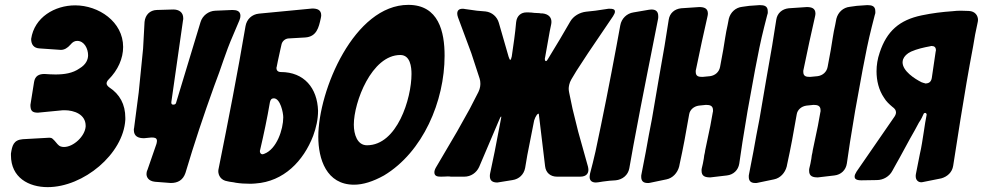

<svg xmlns="http://www.w3.org/2000/svg" viewBox="-20 -758 4039 789"><path d="M429 -399C422 -404 418 -410 418 -415C418 -420 421 -426 426 -431C465 -470 486 -518 486 -565C486 -669 385 -736 289 -736C205 -736 121 -687 108 -598C108 -575 119 -560 143 -559L230 -553C244 -553 257 -560 270 -575C278 -585 287 -590 297 -590C327 -590 342 -557 342 -531C342 -514 334 -493 307 -477C279 -457 244 -452 208 -452C193 -452 178 -453 163 -454C140 -454 124 -446 120 -421L105 -327C105 -303 112 -295 136 -295L239 -305H245C285 -305 332 -288 332 -241V-238C329 -198 282 -154 243 -154C232 -154 224 -157 218 -164C218 -164 217 -165 216 -166C197 -189 193 -192 184 -192C183 -192 182 -192 181 -192L74 -186C35 -183 30 -159 25 -127V-120C25 -28 98 11 176 11C323 11 487 -125 495 -266V-274C495 -329 472 -371 429 -399Z M865 -714C837 -713 812 -694 804 -667L704 -337C703 -331 699 -328 692 -328C685 -328 684 -332 684 -338L732 -674C733 -677 733 -680 733 -683C733 -708 715 -719 692 -719L624 -717C596 -716 577 -697 574 -668L568 -558L550 -378L531 -232C530 -229 530 -227 530 -224C530 -197 549 -190 572 -190L602 -193C612 -193 625 -193 625 -179C625 -176 624 -172 623 -167L586 -60C583 -54 582 -48 582 -43C582 -31 589 -14 617 -11L682 -6C711 -6 732 -18 742 -47C778 -168 817 -285 860 -404C892 -486 904 -536 939 -616L964 -675C967 -682 968 -688 968 -693C968 -713 952 -717 935 -717Z M1134 -462C1122 -462 1116 -469 1116 -478C1116 -479 1116 -481 1117 -483C1120 -498 1123 -514 1127 -531C1130 -547 1134 -561 1137 -576C1140 -589 1152 -599 1165 -600L1234 -604C1281 -607 1290 -645 1298 -682C1299 -687 1300 -691 1300 -695C1300 -718 1283 -723 1263 -723L1044 -702C1015 -699 994 -679 989 -651C956 -456 918 -262 879 -68C878 -63 877 -59 877 -55C877 -38 887 -17 915 -13C926 -10 937 -10 949 -7C968 -4 987 -3 1005 -3C1014 -3 1022 -3 1030 -4C1146 -12 1227 -96 1267 -200C1279 -233 1287 -267 1287 -303C1284 -396 1230 -462 1134 -462ZM1066 -126C1063 -125 1061 -124 1058 -124C1054 -124 1048 -128 1048 -136C1048 -138 1048 -140 1049 -142C1064 -206 1078 -272 1089 -337C1091 -348 1096 -354 1105 -354C1132 -354 1144 -295 1144 -276C1144 -226 1117 -145 1066 -126Z M1807 -529C1807 -627 1783 -738 1658 -738C1436 -738 1288 -387 1288 -196C1288 -105 1321 1 1435 1C1472 1 1513 -12 1558 -37C1718 -133 1807 -342 1807 -529ZM1488 -161C1448 -161 1434 -206 1434 -246C1434 -338 1507 -532 1625 -532C1666 -532 1671 -483 1671 -454C1671 -353 1612 -161 1488 -161Z M2319 -377C2318 -382 2317 -388 2317 -393C2317 -401 2319 -417 2328 -432L2349 -467L2396 -539L2499 -691C2504 -699 2507 -705 2507 -710C2507 -715 2506 -722 2487 -722C2485 -722 2483 -722 2480 -722L2426 -714L2389 -710C2362 -707 2336 -692 2323 -669L2281 -597L2232 -516C2229 -510 2226 -507 2224 -507C2223 -507 2219 -507 2219 -515C2219 -517 2219 -519 2220 -522L2239 -629L2245 -658C2246 -662 2246 -666 2246 -669C2246 -685 2236 -700 2209 -703H2205C2202 -703 2199 -703 2197 -704L2176 -705C2168 -706 2160 -707 2152 -707H2143C2122 -707 2104 -694 2101 -667C2097 -620 2090 -574 2083 -526C2081 -517 2079 -512 2077 -512C2075 -512 2073 -516 2070 -525L2030 -664C2023 -689 2002 -708 1975 -711L1940 -714L1890 -721C1887 -722 1884 -722 1881 -722C1864 -722 1859 -713 1859 -702C1859 -698 1860 -693 1862 -687L1917 -539L1951 -435C1953 -429 1954 -422 1954 -415C1954 -410 1954 -396 1946 -380L1910 -310L1858 -217L1771 -69C1767 -62 1765 -55 1765 -50C1765 -33 1779 -32 1793 -32C1808 -32 1816 -33 1820 -33C1824 -33 1828 -33 1833 -32H1888C1915 -32 1938 -48 1949 -72L2032 -267C2035 -275 2038 -279 2039 -279C2040 -279 2040 -278 2040 -277C2040 -275 2039 -271 2038 -266L2013 -136L1994 -45C1993 -41 1993 -37 1993 -34C1993 -14 2006 -8 2024 -8L2086 -18C2113 -22 2133 -41 2138 -68L2147 -121L2175 -263C2178 -272 2181 -279 2186 -286C2189 -289 2191 -291 2192 -291C2194 -291 2195 -288 2195 -283L2220 -75C2223 -48 2242 -32 2269 -32H2364C2391 -32 2398 -47 2398 -60C2398 -65 2397 -69 2396 -74L2356 -217L2333 -310Z M2458 -12C2477 -15 2493 -16 2510 -17C2539 -20 2561 -39 2566 -66L2583 -161C2602 -261 2622 -369 2641 -462C2650 -505 2658 -549 2667 -593L2684 -679C2685 -682 2685 -686 2685 -691C2685 -710 2676 -719 2657 -719C2654 -719 2651 -718 2647 -718L2583 -707C2556 -703 2534 -682 2529 -654L2513 -567C2486 -422 2458 -280 2427 -135C2420 -103 2412 -73 2405 -46C2404 -39 2403 -35 2403 -31C2403 -16 2412 -8 2429 -8C2432 -8 2435 -9 2439 -9Z M2719 -21C2744 -26 2764 -47 2771 -74L2773 -84C2780 -117 2787 -149 2793 -182L2812 -288C2815 -307 2831 -321 2852 -324L2881 -327C2897 -327 2910 -324 2910 -305C2910 -301 2910 -298 2909 -296L2899 -241C2892 -206 2885 -173 2878 -141C2877 -134 2876 -127 2874 -120L2872 -105C2872 -103 2871 -102 2871 -100L2869 -89C2869 -88 2868 -86 2868 -84L2864 -67C2863 -64 2863 -61 2863 -56C2863 -33 2879 -29 2899 -29L2967 -37C2994 -40 3014 -59 3018 -86L3031 -174C3038 -217 3045 -259 3052 -302C3071 -403 3093 -540 3120 -646L3133 -697C3136 -704 3135 -708 3135 -712C3135 -733 3121 -737 3102 -737L3059 -734L3030 -730C3003 -727 2982 -708 2975 -681L2970 -655C2962 -621 2958 -587 2952 -553L2939 -483C2935 -462 2919 -448 2898 -445L2867 -442C2851 -442 2839 -444 2839 -463C2839 -467 2839 -470 2840 -472L2864 -586L2887 -689C2888 -694 2889 -698 2889 -702C2889 -725 2872 -729 2853 -729L2779 -724C2752 -721 2732 -704 2728 -677L2711 -570C2694 -474 2678 -381 2659 -269C2650 -224 2642 -180 2634 -135L2616 -42C2615 -39 2615 -36 2615 -31C2615 -14 2624 -6 2641 -6C2646 -6 2649 -6 2652 -7Z M3161 -21C3186 -26 3206 -47 3213 -74L3215 -84C3222 -117 3229 -149 3235 -182L3254 -288C3257 -307 3273 -321 3294 -324L3323 -327C3339 -327 3352 -324 3352 -305C3352 -301 3352 -298 3351 -296L3341 -241C3334 -206 3327 -173 3320 -141C3319 -134 3318 -127 3316 -120L3314 -105C3314 -103 3313 -102 3313 -100L3311 -89C3311 -88 3310 -86 3310 -84L3306 -67C3305 -64 3305 -61 3305 -56C3305 -33 3321 -29 3341 -29L3409 -37C3436 -40 3456 -59 3460 -86L3473 -174C3480 -217 3487 -259 3494 -302C3513 -403 3535 -540 3562 -646L3575 -697C3578 -704 3577 -708 3577 -712C3577 -733 3563 -737 3544 -737L3501 -734L3472 -730C3445 -727 3424 -708 3417 -681L3412 -655C3404 -621 3400 -587 3394 -553L3381 -483C3377 -462 3361 -448 3340 -445L3309 -442C3293 -442 3281 -444 3281 -463C3281 -467 3281 -470 3282 -472L3306 -586L3329 -689C3330 -694 3331 -698 3331 -702C3331 -725 3314 -729 3295 -729L3221 -724C3194 -721 3174 -704 3170 -677L3153 -570C3136 -474 3120 -381 3101 -269C3092 -224 3084 -180 3076 -135L3058 -42C3057 -39 3057 -36 3057 -31C3057 -14 3066 -6 3083 -6C3088 -6 3091 -6 3094 -7Z M3744 -44C3743 -40 3743 -37 3743 -34C3743 -18 3753 -9 3766 -9C3769 -9 3773 -10 3778 -11L3848 -25C3873 -32 3893 -50 3897 -77L3927 -268C3943 -368 3960 -468 3979 -568C3984 -601 3990 -632 3997 -663C3998 -668 3999 -672 3999 -676C3999 -693 3988 -712 3961 -713C3940 -714 3918 -715 3895 -712C3852 -709 3811 -704 3768 -695C3676 -676 3624 -630 3595 -542C3586 -516 3582 -490 3582 -465C3582 -427 3591 -388 3613 -356C3622 -341 3634 -330 3647 -319C3657 -312 3662 -305 3662 -296C3662 -291 3660 -285 3656 -279C3604 -204 3552 -129 3500 -53C3495 -45 3492 -38 3492 -33C3492 -28 3492 -17 3519 -17L3583 -18C3610 -18 3635 -33 3647 -56C3658 -75 3668 -95 3676 -108C3691 -135 3704 -160 3719 -187C3734 -212 3745 -234 3756 -254C3761 -261 3765 -268 3768 -274L3775 -289C3776 -292 3778 -294 3783 -294C3786 -293 3788 -290 3788 -287C3784 -267 3780 -243 3776 -215C3771 -184 3767 -154 3760 -125ZM3803 -568C3805 -569 3807 -569 3809 -569C3820 -569 3826 -563 3826 -552C3826 -550 3826 -548 3825 -546L3809 -437C3806 -421 3797 -415 3782 -415C3780 -416 3778 -417 3776 -417L3767 -420C3739 -434 3689 -466 3689 -502C3689 -506 3690 -510 3691 -514C3696 -527 3707 -538 3724 -546C3749 -557 3776 -563 3803 -568Z"/></svg>

Font: Bangerz
Style: Bold
Weight: 700
Designer: vernon adams
Foundry: Vernon Adams
Version: Version 2.10;December 28, 2023;FontCreator 13.0.0.2683 64-bi